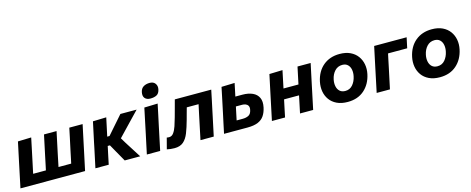

<svg xmlns="http://www.w3.org/2000/svg" viewBox="-37 -1405 5107 2082"><g transform="rotate(-15 2517.0 -364.0)"><path d="M5 0Q16 -53.5 26.8 -103.5Q37.5 -153.5 50.5 -216L61 -266Q77 -341 88 -393.2Q99 -445.5 110.5 -499L260.5 -503.5Q249 -449 237.8 -395.2Q226.5 -341.5 210.5 -266L200 -216.5Q193.5 -187 188.5 -162.8Q183.5 -138.5 179 -117H322Q326.5 -138.5 331.8 -162.5Q337 -186.5 343 -216L353.5 -266Q369.5 -341 380.5 -393.2Q391.5 -445.5 403 -499H544Q532.5 -445.5 521.5 -393.2Q510.5 -341 494.5 -266L484 -216Q478 -186.5 473 -162.5Q468 -138.5 463.5 -117H606Q610.5 -138.5 615.8 -162.8Q621 -187 627 -216L637.5 -266Q653.5 -341 664.8 -393.2Q676 -445.5 687 -499H836.5Q825 -445.5 814 -393.2Q803 -341 787 -266L776.5 -216Q763 -153.5 752.5 -103.5Q742 -53.5 730.5 0Z M846.5 0Q858 -53.5 868.5 -103.2Q879 -153 892.5 -216L904 -272Q919 -342 930 -393.8Q941 -445.5 952.5 -499L1103 -503.5Q1091.5 -450.5 1080.8 -399.5Q1070 -348.5 1059 -298.5H1085L1146.5 -369Q1175 -401.5 1203.5 -434Q1232 -466.5 1260.5 -499H1443Q1399.5 -454 1356.8 -409.2Q1314 -364.5 1270.5 -319L1197.5 -242.5L1233.5 -182.5Q1262.5 -137 1291.5 -91.2Q1320.5 -45.5 1349.5 0H1175.5Q1158.5 -30.5 1141 -61.2Q1123.5 -92 1106.5 -122L1063 -199.5H1038L1035.5 -186.5Q1024.5 -136 1015.2 -92Q1006 -48 996 0Z M1424 0Q1435.5 -53.5 1446 -103.8Q1456.5 -154 1470 -216L1480.5 -266Q1496 -341 1507.2 -393.2Q1518.5 -445.5 1529.5 -499L1680 -503.5Q1668.5 -448.5 1657.2 -395.2Q1646 -342 1629.5 -266L1619 -216Q1606 -154 1595.2 -103.5Q1584.5 -53 1573.5 0ZM1620 -576Q1578.5 -576 1558 -599.8Q1537.5 -623.5 1546.5 -667.5Q1555 -707.5 1583.8 -725Q1612.5 -742.5 1654 -742.5Q1695.5 -742.5 1715.5 -715.2Q1735.5 -688 1727.5 -650Q1718.5 -606 1690.2 -591Q1662 -576 1620 -576Z M1733 11.5Q1712.5 11.5 1688.5 9Q1664.5 6.5 1647.5 2L1680 -121.5Q1687.5 -120 1695.2 -119.5Q1703 -119 1707.5 -119Q1737 -119 1757.2 -146.8Q1777.5 -174.5 1792.2 -218.2Q1807 -262 1820.5 -311Q1834 -360 1847 -408Q1860 -456 1871.5 -499H2280.5Q2269.5 -445.5 2258.5 -393.2Q2247.5 -341 2231.5 -266L2221 -216Q2207.5 -153.5 2197 -103.5Q2186.5 -53.5 2175 0H2026Q2037 -53.5 2047.8 -103.5Q2058.5 -153.5 2071.5 -216L2082 -266Q2089.5 -300.5 2095.5 -328.8Q2101.5 -357 2107 -382H1974.5Q1965 -348.5 1956 -315.2Q1947 -282 1939 -252.5Q1916.5 -170.5 1893.2 -111.5Q1870 -52.5 1833 -20.5Q1796 11.5 1733 11.5Z M2290.5 0Q2301.5 -52.5 2312.2 -103Q2323 -153.5 2336.5 -216L2347 -265.5Q2362.5 -340 2373.8 -392.5Q2385 -445 2396 -499L2544 -503.5Q2536.5 -466.5 2529 -431.2Q2521.5 -396 2513.5 -358.5H2592Q2659 -358.5 2705.8 -337.2Q2752.5 -316 2772.5 -273.2Q2792.5 -230.5 2778.5 -165Q2767 -111.5 2742.2 -74.8Q2717.5 -38 2672 -19Q2626.5 0 2553.5 0ZM2460 -105H2527.5Q2566.5 -105 2594.2 -119Q2622 -133 2631 -176Q2637.5 -205 2628.2 -222Q2619 -239 2601 -246.2Q2583 -253.5 2562.5 -253.5H2491.5Q2483 -215.5 2475.8 -180.2Q2468.5 -145 2460 -105Z M2828 0Q2839 -53.5 2849.8 -103.5Q2860.5 -153.5 2873.5 -216L2884 -266Q2900 -341 2911 -393.2Q2922 -445.5 2933.5 -499L3081.5 -503.5Q3072 -457 3062.2 -411.5Q3052.5 -366 3040.5 -308H3208.5Q3220.5 -365.5 3230 -409.5Q3239.5 -453.5 3249 -499H3396.5Q3385 -445.5 3374 -393.2Q3363 -341 3347 -266L3336.5 -216Q3323.5 -153.5 3312.8 -103.5Q3302 -53.5 3291 0H3143.5Q3153.5 -48 3163.2 -93.5Q3173 -139 3184 -192.5H3016Q3004.5 -139 2995 -93.8Q2985.5 -48.5 2975.5 0Z M3678 13.5Q3606.5 13.5 3556.2 -10.8Q3506 -35 3476.5 -76.2Q3447 -117.5 3438.2 -169.2Q3429.5 -221 3441 -276.5Q3464.5 -388.5 3539 -450.5Q3613.5 -512.5 3723 -512.5Q3792.5 -512.5 3842.5 -488.8Q3892.5 -465 3922.5 -424Q3952.5 -383 3962 -331.2Q3971.5 -279.5 3959.5 -223Q3936.5 -114.5 3863.5 -50.5Q3790.5 13.5 3678 13.5ZM3682.5 -108.5Q3733.5 -108.5 3765.8 -146.2Q3798 -184 3809 -237.5Q3818 -278 3811.2 -313Q3804.5 -348 3782 -369.2Q3759.5 -390.5 3721.5 -390.5Q3670.5 -390.5 3636.8 -354.2Q3603 -318 3591.5 -262Q3583 -221.5 3590 -186.5Q3597 -151.5 3620 -130Q3643 -108.5 3682.5 -108.5Z M4004 0Q4015 -53.5 4025.8 -103.5Q4036.5 -153.5 4049.5 -216L4060 -266Q4076 -341 4087 -393.2Q4098 -445.5 4109.5 -499H4474L4449 -382H4234Q4228.5 -356.5 4222.5 -328.5Q4216.5 -300.5 4209.5 -266L4199 -216Q4185.5 -153.5 4175 -103.5Q4164.5 -53.5 4153 0Z M4713 13.5Q4641.5 13.5 4591.2 -10.8Q4541 -35 4511.5 -76.2Q4482 -117.5 4473.2 -169.2Q4464.5 -221 4476 -276.5Q4499.5 -388.5 4574 -450.5Q4648.5 -512.5 4758 -512.5Q4827.5 -512.5 4877.5 -488.8Q4927.5 -465 4957.5 -424Q4987.5 -383 4997 -331.2Q5006.5 -279.5 4994.5 -223Q4971.5 -114.5 4898.5 -50.5Q4825.5 13.5 4713 13.5ZM4717.5 -108.5Q4768.5 -108.5 4800.8 -146.2Q4833 -184 4844 -237.5Q4853 -278 4846.2 -313Q4839.5 -348 4817 -369.2Q4794.5 -390.5 4756.5 -390.5Q4705.5 -390.5 4671.8 -354.2Q4638 -318 4626.5 -262Q4618 -221.5 4625 -186.5Q4632 -151.5 4655 -130Q4678 -108.5 4717.5 -108.5Z"/></g></svg>

Font: Commissioner
Style: Bold Italic
Weight: 700
Italic angle: -12°
Designer: Kostas Bartsokas
Foundry: Kostas Bartsokas
Version: Version 1.000; ttfautohint (v1.8.3)